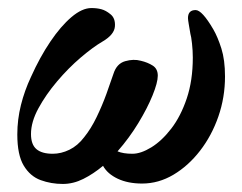

<svg xmlns="http://www.w3.org/2000/svg" viewBox="-20 -445 600 477"><path d="M136 12Q107 12 81 2.5Q55 -7 39 -33.5Q23 -60 23 -111Q23 -148 32 -184Q41 -220 57 -254Q79 -303 105 -341.5Q131 -380 157.5 -402.5Q184 -425 207 -425Q221 -425 232 -422Q243 -419 254 -410Q267 -400 265.5 -379.5Q264 -359 235 -342Q211 -328 180.5 -302Q150 -276 122 -243Q94 -210 75.5 -176Q57 -142 57 -112Q57 -86 70.5 -74.5Q84 -63 111 -63Q132 -63 152.5 -73Q173 -83 189 -104Q206 -125 220 -154Q234 -183 244.5 -212Q255 -241 262 -262Q270 -287 291 -293Q312 -299 330 -294Q347 -290 359.5 -282Q372 -274 372 -257Q372 -240 359 -208Q346 -176 323.5 -139Q301 -102 272 -69Q286 -63 309 -63Q330 -63 356 -79Q382 -95 405.5 -125.5Q429 -156 444 -200.5Q459 -245 459 -302Q459 -319 457 -337Q455 -355 453 -361Q451 -373 449 -384.5Q447 -396 447 -400Q447 -420 466 -420Q482 -420 510 -372Q521 -353 530 -324.5Q539 -296 539 -255Q539 -203 522.5 -155.5Q506 -108 477 -70.5Q448 -33 411 -11Q374 11 333 11Q298 11 272.5 -1Q247 -13 236 -33Q212 -13 187 -0.5Q162 12 136 12Z"/></svg>

Font: Junicode
Style: Bold Italic
Weight: 700
Italic angle: -11°
Designer: Peter S. Baker
Version: Version 2.100; ttfautohint (v1.8.4)